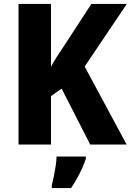

<svg xmlns="http://www.w3.org/2000/svg" viewBox="-20 -734 664 975"><path d="M623 0H438L293 -284L239 -246V0H74V-714H239V-395Q251 -418 267 -443Q283 -468 300 -493L444 -714H624L410 -396ZM416 72Q408 97 396.5 122Q385 147 371.5 171.5Q358 196 341 221H243V207Q248 188 253.5 161Q259 134 263 107.5Q267 81 267 61H416Z"/></svg>

Font: Noto Sans Khmer SemiCondensed ExtraBold
Style: Regular
Weight: 800
Width: 4
Designer: Danh Hong and the Monotype Design Team
Foundry: Monotype Imaging Inc.
Version: Version 2.004